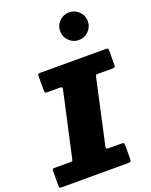

<svg xmlns="http://www.w3.org/2000/svg" viewBox="-208 -1155 988 1253"><g transform="rotate(-20 286.5 -528.0)"><path d="M431.5 -864.5Q471.5 -864.5 499.5 -892.8Q527.5 -921 527.5 -960.5Q527.5 -1000.5 499.5 -1028.5Q471.5 -1056.5 431.5 -1056.5Q392 -1056.5 363.8 -1028.5Q335.5 -1000.5 335.5 -960.5Q335.5 -921 363.8 -892.8Q392 -864.5 431.5 -864.5ZM-20 -16.5Q-20 -4.5 -16 -2.2Q-12 0 0 0H455Q471.5 0 475.8 -4.2Q480 -8.5 480 -25.5V-115.5Q480 -129 476 -132Q472 -135 458 -135H379Q360 -135 356.8 -138.8Q353.5 -142.5 356.5 -157.5L454 -600.5Q456.5 -610.5 458.5 -612.8Q460.5 -615 473 -615H571Q585 -615 589 -618.5Q593 -622 593 -636.5V-729.5Q593 -741.5 591 -745.8Q589 -750 577 -750H120Q109.5 -750 106.2 -746.5Q103 -743 103 -732V-638.5Q103 -623.5 106.2 -619.2Q109.5 -615 124 -615H205Q220 -615 222.8 -611.2Q225.5 -607.5 222.5 -594.5L125 -153.5Q122.5 -142 120.5 -138.5Q118.5 -135 104 -135H0Q-11.5 -135 -15.8 -133Q-20 -131 -20 -119.5Z"/></g></svg>

Font: Besley Black
Style: Italic
Weight: 900
Italic angle: -13°
Designer: Owen Earl
Foundry: indestructible type*
Version: Version 2.001